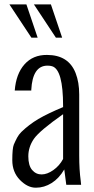

<svg xmlns="http://www.w3.org/2000/svg" viewBox="-20 -851 435 884"><path d="M237.3 -677.7 136.2 -830.6H214.4L266.1 -677.7ZM124.5 -677.7 23.4 -830.6H101.6L153.3 -677.7ZM198.7 -548.8Q129.9 -548.8 124 -437.5V-434.1H47.9Q53.7 -510.7 92.8 -554.7Q131.8 -598.6 196.3 -598.1Q295.4 -598.1 328.1 -514.6Q344.7 -472.2 344.7 -416V-134.8Q344.7 -69.3 351.6 -18.6L353.5 0H285.2L275.9 -70.8Q252 -29.8 217.8 -8.3Q183.6 13.2 145.5 13.2Q107.4 13.7 71.8 -22.5Q36.6 -58.6 36.6 -113.3Q36.6 -168 43.5 -185.1Q50.8 -202.1 58.6 -216.8Q66.4 -231.4 78.1 -243.2Q113.3 -277.3 156.7 -303.2Q200.2 -328.6 270.5 -357.9V-362.8Q270.5 -530.3 220.2 -545.9Q211.4 -548.8 198.7 -548.8ZM270.5 -119.1V-325.2Q162.6 -249.5 136.2 -211.9Q110.4 -174.3 110.4 -131.3Q110.4 -88.9 127.9 -68.4Q145.5 -47.9 171.4 -47.9Q197.3 -47.9 225.6 -67.9Q253.9 -87.9 270.5 -119.1Z"/></svg>

Font: Oswald-Light
Style: Light
Weight: 300
Designer: vernon adams
Foundry: vernon adams
Version: Version ; ttfautohint (v0.92.18-e454-dirty) -l 8 -r 50 -G 20